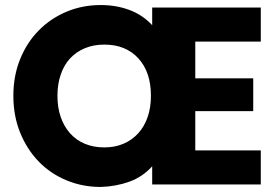

<svg xmlns="http://www.w3.org/2000/svg" viewBox="-20 -732 1103 762"><path d="M755 -567V-421H985V-291H755V-135H1015V0H584V-72Q546 -30 493.5 -11Q441 8 380 10Q307 10 243.5 -16.5Q180 -43 133.5 -91Q87 -139 60 -205.5Q33 -272 33 -352Q33 -431 60 -497.5Q87 -564 134 -611.5Q181 -659 244 -685.5Q307 -712 380 -712Q441 -712 493.5 -692.5Q546 -673 584 -632V-702H1015V-567ZM394 -555Q351 -555 316.5 -540.5Q282 -526 258 -500Q234 -474 221 -436Q208 -398 208 -352Q208 -305 221 -267.5Q234 -230 258 -203Q282 -176 316.5 -161.5Q351 -147 394 -147Q436 -147 470 -161.5Q504 -176 528.5 -203Q553 -230 566 -267.5Q579 -305 579 -352Q579 -446 529 -500.5Q479 -555 394 -555Z"/></svg>

Font: SVN-Poppins
Style: Bold
Weight: 700
Designer: Ninad Kale (Devanagari), Jonny Pinhorn (Latin)
Foundry: Indian Type Foundry
Version: Version 3.200;PS 1.000;hotconv 16.6.54;makeotf.lib2.5.65590